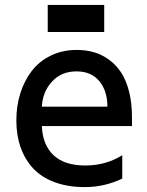

<svg xmlns="http://www.w3.org/2000/svg" viewBox="-20 -757 603 786"><path d="M175.4 -626.1V-736.9H406.6V-626.1ZM520.2 -278.4V-240.8H151.3Q154.5 -163.7 199.2 -121.6Q244 -79.5 329.5 -79.5Q412.3 -79.5 480.5 -121.4V-25.9Q407.7 8.9 327.4 8.9Q257.8 8.9 204 -11Q150.2 -30.9 116.1 -67.3Q82 -103.7 64.5 -153.6Q46.9 -203.5 46.9 -264.6Q46.9 -323.2 63.2 -375Q79.5 -426.8 110.1 -466.6Q140.6 -506.4 188.2 -529.5Q235.8 -552.6 294 -552.6Q331.7 -552.6 364.5 -543.1Q397.4 -533.7 426.3 -512.6Q455.3 -491.5 475.9 -460.2Q496.4 -429 508.3 -382.5Q520.2 -335.9 520.2 -278.4ZM151.3 -320.3H419.7Q419.7 -384.9 386.5 -424.9Q353.3 -464.8 293.3 -464.8Q231.2 -464.8 192.8 -422.9Q154.5 -381 151.3 -320.3Z"/></svg>

Font: TID UI Medium
Style: Regular
Weight: 500
Designer: The TID Project Authors
Foundry: Bakken & Bæck
Version: Version 1.001;hotconv 1.0.109;makeotfexe 2.5.65596